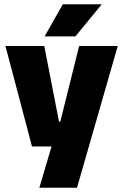

<svg xmlns="http://www.w3.org/2000/svg" viewBox="-20 -708 578 900"><path d="M256.5 -138H347.5L252.5 -97L351 -492.5H532L341 172H164.5L241 -87L325 -21.5H130L5.5 -492.5H187.5ZM190 -539 274.5 -688H455.5V-686L333.5 -537.5H190Z"/></svg>

Font: Anek Malayalam ExtraBold
Style: Regular
Weight: 800
Version: Version 1.003